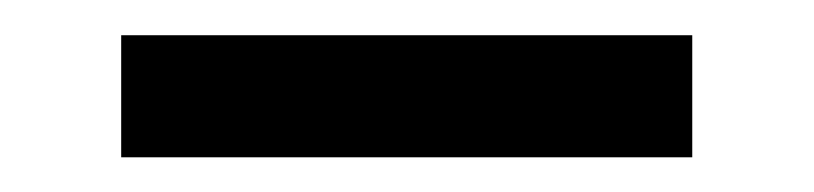

<svg xmlns="http://www.w3.org/2000/svg" viewBox="-20 -727 462 109"><path d="M373 -637.7V-707H48.8V-637.7Z"/></svg>

Font: Pretendard Variable
Style: Regular
Weight: 400
Designer: Base glyphs from Inter by Rasmus Andersson; Hangeul glyphs from Noto Sans CJK(Source Han Sans) by Jang Soo-young and Kan
Foundry: Kil Hyung-jin
Version: Version 1.309;Glyphs 3.2 (3225)